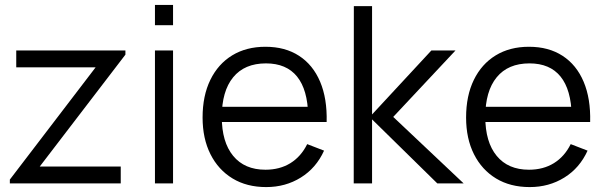

<svg xmlns="http://www.w3.org/2000/svg" viewBox="-20 -745 2458 780"><path d="M20 0V-15.5L368.5 -471.5H46V-540H489.5V-523L141.5 -68.5H470.5V0Z M609.5 -642.5V-725H683V-642.5ZM609.5 0V-540H683V0Z M1061.5 15Q982.5 15 924.8 -20Q867 -55 835 -118.5Q803 -182 803 -267.5Q803 -356 834.5 -420.5Q866 -485 923.2 -520Q980.5 -555 1058.5 -555Q1138.5 -555 1195 -518.2Q1251.5 -481.5 1280.5 -413Q1309.5 -344.5 1307 -249.5H1232V-275.5Q1230 -380.5 1186.8 -434Q1143.5 -487.5 1060.5 -487.5Q973.5 -487.5 927.2 -431Q881 -374.5 881 -270Q881 -168 927.2 -111.8Q973.5 -55.5 1058.5 -55.5Q1116.5 -55.5 1159.8 -82.2Q1203 -109 1228 -159.5L1296.5 -133Q1264.5 -62.5 1202.2 -23.8Q1140 15 1061.5 15ZM855 -249.5V-311H1267.5V-249.5Z M1417 0 1417.5 -720H1491.5V-280L1732.5 -540H1830.5L1577.5 -270L1863.5 0H1756.5L1491.5 -260V0Z M2132 15Q2053 15 1995.2 -20Q1937.5 -55 1905.5 -118.5Q1873.5 -182 1873.5 -267.5Q1873.5 -356 1905 -420.5Q1936.5 -485 1993.8 -520Q2051 -555 2129 -555Q2209 -555 2265.5 -518.2Q2322 -481.5 2351 -413Q2380 -344.5 2377.5 -249.5H2302.5V-275.5Q2300.5 -380.5 2257.2 -434Q2214 -487.5 2131 -487.5Q2044 -487.5 1997.8 -431Q1951.5 -374.5 1951.5 -270Q1951.5 -168 1997.8 -111.8Q2044 -55.5 2129 -55.5Q2187 -55.5 2230.2 -82.2Q2273.5 -109 2298.5 -159.5L2367 -133Q2335 -62.5 2272.8 -23.8Q2210.5 15 2132 15ZM1925.5 -249.5V-311H2338V-249.5Z"/></svg>

Font: Manrope ExtraLight
Style: Regular
Weight: 400
Version: Version 4.504